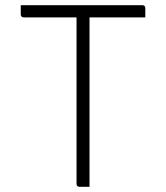

<svg xmlns="http://www.w3.org/2000/svg" viewBox="-20 -720 640 740"><path d="M60 -700H529Q534 -700 537 -697Q540 -694 540 -689Q540 -679 540 -671Q540 -663 540 -653H71Q68 -653 65.5 -654.5Q63 -656 61.5 -658.5Q60 -661 60 -664Q60 -674 60 -682Q60 -690 60 -700ZM325 0Q315 0 305.5 0Q296 0 286 0Q281 0 278 -3Q275 -6 275 -11Q275 -95 275 -178.5Q275 -262 275 -345.5Q275 -429 275 -512.5Q275 -596 275 -680H331L325 -669Q325 -640 325 -611Q325 -582 325 -552.5Q325 -523 325 -494Q325 -429 325 -363Q325 -297 325 -231.5Q325 -166 325 -100Q325 -74 325 -49Q325 -24 325 0Z"/></svg>

Font: Recursive Light
Style: Regular
Weight: 300
Version: Version 1.085